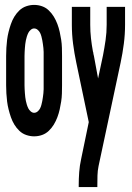

<svg xmlns="http://www.w3.org/2000/svg" viewBox="-20 -548 540 783"><path d="M119 8Q103 8 87 2.5Q71 -3 59 -14.5Q47 -26 38.5 -40Q30 -54 24.5 -70Q19 -86 15 -102Q11 -118 9 -134Q7 -150 6 -167Q5 -184 5 -200V-320Q5 -336 6 -353Q7 -370 9 -386Q11 -402 15 -418Q19 -434 24.5 -450Q30 -466 38.5 -480Q47 -494 59 -505.5Q71 -517 87 -522.5Q103 -528 119 -528Q136 -528 151.5 -522.5Q167 -517 179 -505.5Q191 -494 199.5 -480Q208 -466 214 -450Q220 -434 223.5 -418Q227 -402 229.5 -386Q232 -370 232.5 -353Q233 -336 233 -320V-200Q233 -184 232.5 -167Q232 -150 229.5 -134Q227 -118 223.5 -102Q220 -86 214 -70Q208 -54 199.5 -40Q191 -26 179 -14.5Q167 -3 151.5 2.5Q136 8 119 8ZM119 -88Q127 -88 133.5 -93.5Q140 -99 143.5 -106Q147 -113 149 -121Q151 -129 152.5 -136.5Q154 -144 155 -152Q156 -160 157 -168Q158 -176 158 -184Q158 -192 158 -200V-320Q158 -328 158 -336Q158 -344 157 -352Q156 -360 155 -368Q154 -376 152.5 -383.5Q151 -391 149 -399Q147 -407 143.5 -414Q140 -421 133.5 -426.5Q127 -432 119 -432Q112 -432 105.5 -426.5Q99 -421 95.5 -414Q92 -407 89.5 -399Q87 -391 85.5 -383.5Q84 -376 83 -368Q82 -360 81.5 -352Q81 -344 80.5 -336Q80 -328 80 -320V-200Q80 -192 80.5 -184Q81 -176 81.5 -168Q82 -160 83 -152Q84 -144 85.5 -136.5Q87 -129 89.5 -121Q92 -113 95.5 -106Q99 -99 105.5 -93.5Q112 -88 119 -88ZM301 215V208Q301 181 303 154Q305 127 311 100L342 -50L291 -293Q283 -331 278 -369.5Q273 -408 273 -447V-520H348V-447Q348 -419 351 -392Q354 -365 359 -338Q360 -335 360.5 -333Q361 -331 361 -328Q362 -326 362 -324Q362 -322 363 -320L380 -228L400 -322Q406 -353 410.5 -384Q415 -415 415 -447V-520H490V-447Q490 -408 485 -369.5Q480 -331 472 -293L382 129Q378 148 377.5 168Q377 188 377 208V215Z"/></svg>

Font: Iosevka Term Curly
Style: Bold
Weight: 700
Designer: Belleve Invis
Foundry: Belleve Invis
Version: Version 32.3.0